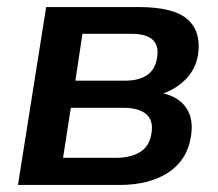

<svg xmlns="http://www.w3.org/2000/svg" viewBox="-20 -525 619 545"><path d="M31 0 111 -505H373Q474 -505 513 -469.5Q552 -434 542 -369Q536 -331 509.5 -302.5Q483 -274 444 -260Q489 -249 509.5 -217.5Q530 -186 522 -138Q512 -71 458 -35.5Q404 0 319 0ZM194 -296H334Q417 -296 426 -362Q437 -429 353 -429H214ZM159 -77H308Q352 -77 378.5 -94Q405 -111 410 -147Q416 -183 395 -201Q374 -219 330 -219H181Z"/></svg>

Font: Mulish
Style: Bold Italic
Weight: 700
Italic angle: -9°
Designer: Vernon Adams
Foundry: Vernon Adams
Version: Version 3.603; ttfautohint (v1.8.3)